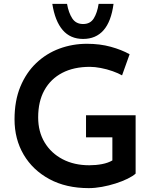

<svg xmlns="http://www.w3.org/2000/svg" viewBox="-20 -963 796 991"><path d="M680 -67Q666 -54 638.5 -40.5Q611 -27 576.5 -16Q542 -5 506 1.5Q470 8 438 8Q321 8 235 -38.5Q149 -85 102 -165Q55 -245 55 -347Q55 -443 85 -515.5Q115 -588 167 -637.5Q219 -687 286.5 -712Q354 -737 429 -737Q496 -737 552 -721.5Q608 -706 649 -683L610 -574Q591 -585 561.5 -595.5Q532 -606 500.5 -612Q469 -618 444 -618Q361 -618 301.5 -587Q242 -556 209.5 -498Q177 -440 177 -357Q177 -283 210.5 -227.5Q244 -172 303.5 -141Q363 -110 441 -110Q475 -110 506.5 -116Q538 -122 560 -135V-254H424V-368H680ZM409 -762Q343 -762 303.5 -808Q264 -854 250 -943H326Q334 -897 353 -868Q372 -839 409 -839Q446 -839 464 -868Q482 -897 489 -943H566Q554 -852 514.5 -807Q475 -762 409 -762Z"/></svg>

Font: Reem Kufi Fun Medium
Style: Regular
Weight: 500
Designer: Khaled Hosny
Version: Version 1.005